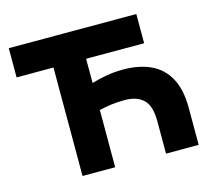

<svg xmlns="http://www.w3.org/2000/svg" viewBox="-101 -821 1042 943"><g transform="rotate(-15 420.0 -350.0)"><path d="M19 -551.5V-700H667.5V-551.5ZM206.5 0V-700H372.5V-428.5Q413.5 -440.5 452.2 -447Q491 -453.5 534 -453.5Q614.5 -453.5 673.5 -426.2Q732.5 -399 764.8 -340.2Q797 -281.5 797 -187V0H631V-164Q631 -242.5 598 -274.5Q565 -306.5 502.5 -306.5Q463.5 -306.5 433 -302.2Q402.5 -298 372.5 -291V0Z"/></g></svg>

Font: Geologica Roman
Style: Bold
Weight: 700
Designer: Sindre Bremnes, Frode Helland
Foundry: Monokrom Skriftforlag AS
Version: Version 1.010;gftools[0.9.28]